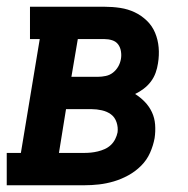

<svg xmlns="http://www.w3.org/2000/svg" viewBox="-39 -550 559 570"><path d="M-19 0V-96H23L79 -434H50V-530H271Q295 -530 318 -526.5Q341 -523 361 -513.5Q381 -504 397 -488.5Q413 -473 421.5 -452.5Q430 -432 432 -409Q434 -386 430 -362Q428 -348 423 -334Q418 -320 409 -308Q400 -296 387.5 -286.5Q375 -277 362 -271Q378 -261 391 -247.5Q404 -234 412 -217Q420 -200 421.5 -180Q423 -160 420 -140Q416 -118 406.5 -96.5Q397 -75 380 -58Q363 -41 342 -29.5Q321 -18 299 -11.5Q277 -5 255 -2.5Q233 0 211 0ZM173 -322H252Q263 -322 275 -324.5Q287 -327 296.5 -334.5Q306 -342 312 -352.5Q318 -363 320 -375Q322 -386 320 -398Q318 -410 311.5 -418.5Q305 -427 294 -430.5Q283 -434 271 -434H192ZM136 -96H211Q221 -96 231 -97Q241 -98 251.5 -100.5Q262 -103 272 -107.5Q282 -112 290 -119.5Q298 -127 303 -137Q308 -147 310 -157Q312 -172 307 -187Q302 -202 290.5 -210.5Q279 -219 263.5 -222.5Q248 -226 233 -226H157Z"/></svg>

Font: Iosevka Slab Oblique
Style: Bold
Weight: 700
Italic angle: -9°
Monospace: yes
Designer: Belleve Invis
Foundry: Belleve Invis
Version: Version 11.1.1; ttfautohint (v1.8.3)